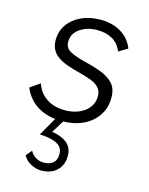

<svg xmlns="http://www.w3.org/2000/svg" viewBox="-114 -573 701 901"><g transform="rotate(15 236.0 -122.0)"><path d="M208 7Q158 7 120 -8Q82 -23 57 -49Q32 -75 20 -106L68 -139Q81 -97 117.5 -71.5Q154 -46 209 -46Q246 -46 276 -58.5Q306 -71 324 -94.5Q342 -118 342 -149Q342 -175 327 -191Q312 -207 285 -217Q258 -227 222 -236Q195 -243 170 -251.5Q145 -260 125 -273Q105 -286 93.5 -305.5Q82 -325 82 -353Q82 -396 105 -429Q128 -462 169 -481Q210 -500 263 -500Q318 -500 360.5 -475.5Q403 -451 422 -403L379 -377Q363 -415 332.5 -432Q302 -449 260 -449Q211 -449 176 -425Q141 -401 141 -361Q141 -331 167 -316.5Q193 -302 243 -290Q281 -281 318.5 -267.5Q356 -254 380.5 -229.5Q405 -205 405 -159Q405 -109 379.5 -71.5Q354 -34 310 -13.5Q266 7 208 7ZM174 256Q151 256 125.5 243.5Q100 231 86 206L110 177Q119 195 137 206Q155 217 175 217Q205 217 221.5 202.5Q238 188 238 160Q238 138 227 125.5Q216 113 198.5 106.5Q181 100 161.5 97Q142 94 125 94L182 -6H223L178 67Q204 71 227 81Q250 91 264 109.5Q278 128 278 158Q278 202 250 229Q222 256 174 256Z"/></g></svg>

Font: Hanken Grotesk Light
Style: Italic
Weight: 300
Italic angle: -8°
Designer: Alfredo Marco Pradil
Foundry: Hanken Design Co.
Version: Version 3.013